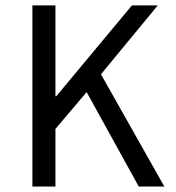

<svg xmlns="http://www.w3.org/2000/svg" viewBox="-20 -680 640 700"><path d="M98.1 0V-660.2H182.1V-329.1H185.1L460.9 -660.2H555.2L348.1 -409.2L579.1 0H485.8L295.9 -344.2L182.1 -210V0Z"/></svg>

Font: Office Code Pro D
Style: Regular
Weight: 400
Designer: Nathan Rutzky & Paul D. Hunt
Foundry: Adobe Systems Incorporated
Version: Version 1.004;PS 001.004;hotconv 1.0.70;makeotf.lib2.5.58329